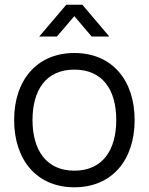

<svg xmlns="http://www.w3.org/2000/svg" viewBox="-20 -780 632 815"><path d="M146.5 -625H221.5L295.5 -711.5L369 -625H444L329.5 -760H261.5ZM295.5 15C455.5 15 551.5 -100.5 551.5 -270.5C551.5 -437.5 457.5 -555 295.5 -555C137.5 -555 40 -440.5 40 -270.5C40 -103 134.5 15 295.5 15ZM295.5 -55.5C178.5 -55.5 118 -140.5 118 -270.5C118 -396.5 174.5 -484.5 295.5 -484.5C414.5 -484.5 473.5 -400.5 473.5 -270.5C473.5 -143 415.5 -55.5 295.5 -55.5Z"/></svg>

Font: Hauora
Style: Regular
Weight: 400
Designer: Mikhail Sharanda
Foundry: WCYS & Co.
Version: Version 1.010